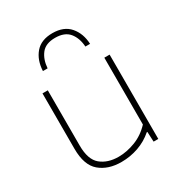

<svg xmlns="http://www.w3.org/2000/svg" viewBox="-189 -929 994 1065"><g transform="rotate(-30 308.5 -396.5)"><path d="M279 9Q194.5 9 141.8 -35.5Q89 -80 89 -185V-540H123V-186Q123 -96 166.8 -60Q210.5 -24 280 -24Q332.5 -24 387.5 -45.2Q442.5 -66.5 485 -112V-540H519V0H489L486 -64H482Q441 -28 388.5 -9.5Q336 9 279 9ZM153 -646Q156 -714.5 193.2 -758.2Q230.5 -802 303 -802Q376 -802 414 -757.8Q452 -713.5 455 -646H425Q421.5 -701.5 392.8 -736.8Q364 -772 303 -772Q242.5 -772 214.8 -736.8Q187 -701.5 183 -646Z"/></g></svg>

Font: Encode Sans Expanded Expanded Thin
Style: Regular
Weight: 100
Width: 7
Designer: Multiple Designers
Foundry: Impallari Type
Version: Version 3.000; ttfautohint (v1.8.3) -l 8 -r 50 -G 200 -x 14 